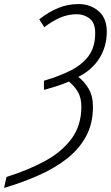

<svg xmlns="http://www.w3.org/2000/svg" viewBox="-83 -744 545 944"><path d="M-51 126Q55 93 138.5 47.5Q222 2 269.5 -63Q317 -128 317 -220Q317 -262 300.5 -291Q284 -320 256 -343Q228 -331 197 -321Q166 -311 133 -302V-347Q208 -369 264.5 -397.5Q321 -426 353 -469.5Q385 -513 385 -581Q385 -632 357.5 -653Q330 -674 295 -674Q251 -674 212 -657Q173 -640 135 -610L110 -649Q157 -686 204 -705Q251 -724 303 -724Q361 -724 401.5 -689.5Q442 -655 442 -588Q442 -516 406 -458Q370 -400 302 -366Q330 -345 352 -309Q374 -273 374 -219Q374 -136 340 -73.5Q306 -11 246 36Q186 83 107 118Q28 153 -63 180Z"/></svg>

Font: Noto Sans ExtraCondensed Light
Style: Italic
Weight: 300
Width: 2
Italic angle: -12°
Designer: Monotype Design Team
Foundry: Monotype Imaging Inc.
Version: Version 2.013; ttfautohint (v1.8.4.7-5d5b)